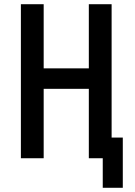

<svg xmlns="http://www.w3.org/2000/svg" viewBox="-20 -750 640 910"><path d="M79 0V-730H187V-426H401V-730H509V-98H562V140H467V0H401V-329H187V0Z"/></svg>

Font: JetBrains Mono NL SemiBold
Style: Regular
Weight: 600
Designer: Philipp Nurullin, Konstantin Bulenkov
Foundry: JetBrains
Version: Version 2.304; ttfautohint (v1.8.4.7-5d5b)